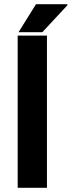

<svg xmlns="http://www.w3.org/2000/svg" viewBox="-20 -892 341 912"><path d="M64 0V-723H203V0ZM68 -739 151 -872H299L301 -868L181 -739Z"/></svg>

Font: Archivo SemiBold
Style: Bold
Weight: 700
Version: Version 2.001